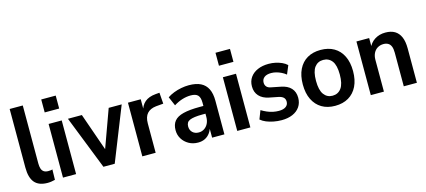

<svg xmlns="http://www.w3.org/2000/svg" viewBox="-56 -1197 3751 1690"><g transform="rotate(-15 1819.5 -352.0)"><path d="M216.5 10Q136 10 98.2 -34.5Q60.5 -79 60.5 -170.5V-705H180V-175.5Q180 -148.5 186.5 -128.8Q193 -109 208.2 -99Q223.5 -89 247 -89Q257 -89 268 -90Q279 -91 286 -94L284 0.5Q267 4.5 250.5 7.2Q234 10 216.5 10Z M350.5 -596V-714H482.5V-596ZM357.5 0V-489H477V0Z M726 0 533.5 -489H660.5L795.5 -103H765L905 -489H1023.5L829 0Z M1080.5 0V-489H1197V-374.5H1188Q1200.5 -432.5 1236.5 -463Q1272.5 -493.5 1335.5 -499L1371 -502L1378.5 -400.5L1310.5 -394.5Q1257.5 -388.5 1229.8 -357.8Q1202 -327 1202 -267.5V0Z M1587.5 10Q1540.5 10 1503.2 -11Q1466 -32 1444.2 -67.2Q1422.5 -102.5 1422.5 -146Q1422.5 -197.5 1448.2 -229.2Q1474 -261 1531 -275.2Q1588 -289.5 1680 -289.5H1728.5V-219H1687Q1645 -219 1616.5 -215Q1588 -211 1570.8 -203.5Q1553.5 -196 1545.8 -182.5Q1538 -169 1538 -149.5Q1538 -116 1559.5 -95.2Q1581 -74.5 1616.5 -74.5Q1643.5 -74.5 1666 -89Q1688.5 -103.5 1701.5 -129.5Q1714.5 -155.5 1714.5 -190V-319.5Q1714.5 -366.5 1695.2 -387.2Q1676 -408 1630 -408Q1592.5 -408 1553.8 -396.2Q1515 -384.5 1475 -359.5L1439.5 -442Q1465 -459.5 1498.2 -472.5Q1531.5 -485.5 1567.5 -492.2Q1603.5 -499 1636.5 -499Q1702.5 -499 1744.5 -478Q1786.5 -457 1807.5 -414.5Q1828.5 -372 1828.5 -306V0H1716.5V-104H1723.5Q1715.5 -69 1697 -43.2Q1678.5 -17.5 1651.2 -3.8Q1624 10 1587.5 10Z M1938.5 -596V-714H2070.5V-596ZM1945.5 0V-489H2065V0Z M2349 10Q2311.5 10 2275.8 3Q2240 -4 2210.8 -16Q2181.5 -28 2160 -46.5L2190 -124Q2214.5 -109 2240.5 -97.8Q2266.5 -86.5 2293.2 -81Q2320 -75.5 2346 -75.5Q2388 -75.5 2410.2 -92Q2432.5 -108.5 2432.5 -137Q2432.5 -161.5 2417.5 -175.2Q2402.5 -189 2373 -195L2292.5 -211Q2234 -222.5 2202.8 -257Q2171.5 -291.5 2171.5 -344Q2171.5 -392 2196 -426.8Q2220.5 -461.5 2263.8 -480.2Q2307 -499 2364 -499Q2396 -499 2426 -492.5Q2456 -486 2482.8 -474.2Q2509.5 -462.5 2529.5 -443.5L2497 -365.5Q2479 -380.5 2456.8 -391.5Q2434.5 -402.5 2411.2 -408.8Q2388 -415 2365 -415Q2324 -415 2301.8 -397.8Q2279.5 -380.5 2279.5 -350Q2279.5 -327.5 2292.8 -312.5Q2306 -297.5 2335 -293L2415.5 -277Q2477 -265.5 2508.2 -231.5Q2539.5 -197.5 2539.5 -144Q2539.5 -96.5 2515.8 -61.8Q2492 -27 2449.2 -8.5Q2406.5 10 2349 10Z M2837 10Q2766.5 10 2715.5 -20.2Q2664.5 -50.5 2636.5 -107.5Q2608.5 -164.5 2608.5 -245Q2608.5 -325.5 2636.5 -382.5Q2664.5 -439.5 2715.5 -469.2Q2766.5 -499 2837 -499Q2908 -499 2959.2 -469.2Q3010.5 -439.5 3038.5 -382.5Q3066.5 -325.5 3066.5 -245Q3066.5 -164.5 3038.5 -107.5Q3010.5 -50.5 2959.2 -20.2Q2908 10 2837 10ZM2837 -82Q2887.5 -82 2916.8 -121.8Q2946 -161.5 2946 -246Q2946 -331 2916.8 -369.5Q2887.5 -408 2837 -408Q2787.5 -408 2758.2 -369.5Q2729 -331 2729 -246Q2729 -161.5 2758.2 -121.8Q2787.5 -82 2837 -82Z M3162.5 0V-489H3278.5V-395.5H3269Q3287.5 -444.5 3329.8 -471.8Q3372 -499 3428 -499Q3479 -499 3513 -478.8Q3547 -458.5 3564.8 -417.5Q3582.5 -376.5 3582.5 -314V0H3463V-305.5Q3463 -342 3454.2 -363.5Q3445.5 -385 3428 -395.2Q3410.5 -405.5 3386 -405.5Q3356 -405.5 3332.2 -391.5Q3308.5 -377.5 3295.2 -351.2Q3282 -325 3282 -290.5V0Z"/></g></svg>

Font: Nunito Sans 12pt ExtraLight SemiCondensed
Style: Regular
Weight: 200
Width: 4
Version: Version 3.101;gftools[0.9.27]